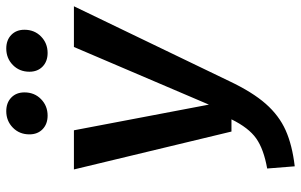

<svg xmlns="http://www.w3.org/2000/svg" viewBox="-194 -753 961 613"><g transform="rotate(-90 286.5 -446.5)"><path d="M334 -195Q299 -121 261.5 -78.5Q224 -36 177 -15Q130 6 62 14L55 -74Q117 -85 151 -109Q185 -133 212 -188H173L52 -691H177L259 -260L443 -691H573ZM164 -833Q164 -865 185.5 -886Q207 -907 238 -907Q265 -907 281.5 -891Q298 -875 298 -849Q298 -817 276.5 -796Q255 -775 224 -775Q197 -775 180.5 -791Q164 -807 164 -833ZM364 -833Q364 -865 385.5 -886Q407 -907 438 -907Q465 -907 481.5 -891Q498 -875 498 -849Q498 -817 476.5 -796Q455 -775 424 -775Q397 -775 380.5 -791Q364 -807 364 -833Z"/></g></svg>

Font: Fira Sans Condensed Medium
Style: Italic
Weight: 500
Width: 3
Italic angle: -8°
Designer: bBox Type GmbH & Carrois Corporate GbR & Edenspiekermann AG
Foundry: bBox Type GmbH & Carrois Corporate GbR & Edenspiekermann AG
Version: Version 4.301